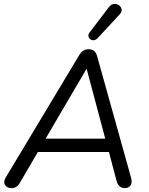

<svg xmlns="http://www.w3.org/2000/svg" viewBox="-20 -967 769 994"><path d="M40 7Q17 7 6.5 -8.5Q-4 -24 9 -47L391 -683Q408 -712 439 -712Q472 -712 482 -679L658 -49Q666 -20 655.5 -6.5Q645 7 627 7Q593 7 583 -32L544 -180H176L82 -19Q67 7 40 7ZM427 -609 216 -249H525L429 -609ZM485 -769Q472 -756 458.5 -759Q445 -762 439.5 -774Q434 -786 444 -799L543 -929Q555 -945 569.5 -946.5Q584 -948 595.5 -940Q607 -932 609.5 -919Q612 -906 599 -892Z"/></svg>

Font: Nunito
Style: Italic
Weight: 400
Italic angle: -9°
Designer: Vernon Adams
Foundry: Vernon Adams
Version: Version 3.601; ttfautohint (v1.8.2.53-6de2)